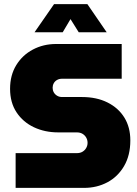

<svg xmlns="http://www.w3.org/2000/svg" viewBox="-20 -914 666 934"><path d="M56 0V-169H353Q370 -169 381.5 -176Q393 -183 399.5 -194.5Q406 -206 406 -219Q406 -233 399.5 -244.5Q393 -256 381.5 -263Q370 -270 353 -270H263Q198 -270 145 -295Q92 -320 60.5 -367.5Q29 -415 29 -482Q29 -548 59 -597Q89 -646 140 -673Q191 -700 253 -700H572V-531H282Q268 -531 257.5 -525Q247 -519 241.5 -509Q236 -499 236 -487Q236 -475 241.5 -465Q247 -455 257.5 -448.5Q268 -442 282 -442H379Q450 -442 503 -415.5Q556 -389 585 -342Q614 -295 614 -231Q614 -158 583.5 -106Q553 -54 502 -27Q451 0 389 0ZM148 -757 243 -894H405L499 -757H363L323 -821L285 -757Z"/></svg>

Font: MuseoModerno Thin Black
Style: Regular
Weight: 900
Version: Version 1.002